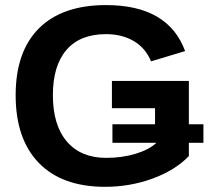

<svg xmlns="http://www.w3.org/2000/svg" viewBox="-20 -718 818 748"><path d="M715.8 -109.9Q661.1 -53.7 573.5 -22Q485.8 9.8 389.6 9.8Q221.7 9.8 131.3 -83.3Q41 -176.3 41 -347.2Q41 -517.1 131.8 -607.7Q222.7 -698.2 393.1 -698.2Q635.3 -698.2 701.2 -519L568.4 -479Q546.9 -531.2 501 -558.1Q455.1 -585 393.1 -585Q291.5 -585 238.8 -523.4Q186 -461.9 186 -347.2Q186 -230.5 240.5 -166.7Q294.9 -103 393.6 -103Q455.6 -103 507.6 -118.7Q559.6 -134.3 588.9 -161.1V-161.6H418V-233.9H584V-296.4H416V-402.8H715.8V-233.9H772.5V-161.6H715.8Z"/></svg>

Font: Arimo
Style: Bold
Weight: 700
Designer: Steve Matteson
Foundry: Monotype Imaging Inc.
Version: Version 1.33